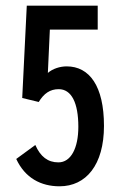

<svg xmlns="http://www.w3.org/2000/svg" viewBox="-20 -643 415 674"><path d="M189 11C282 11 345 -64 345 -201C345 -341 294 -410 214 -410C191 -410 165 -402 148 -387L155 -539H323V-623H74L58 -299L116 -285C134 -315 156 -330 186 -330C231 -330 255 -282 255 -198C255 -123 229 -73 185 -73C148 -73 122 -93 104 -134L37 -85C68 -18 124 11 189 11Z"/></svg>

Font: Inconsolata Condensed
Style: Bold
Weight: 700
Width: 3
Monospace: yes
Designer: Raph Levien, Cyreal, Brenton Simpson
Foundry: Raph Levien, Cyreal, Google
Version: Version 3.100